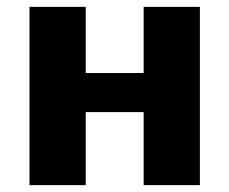

<svg xmlns="http://www.w3.org/2000/svg" viewBox="-20 -540 669 560"><path d="M230 -213V0H66V-520H230V-327H399V-520H563V0H399V-213Z"/></svg>

Font: Mplus 1p ExtraBold
Style: Regular
Weight: 800
Version: Version 1.061